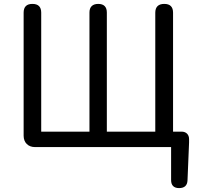

<svg xmlns="http://www.w3.org/2000/svg" viewBox="-20 -753 1016 983"><path d="M101 -366V-58C101 -23 124 0 159 0H478H856V169C856 196 870 210 897 210C924 210 939 197 940 170L948 -23V-41C948 -64 933 -79 910 -79H866V-688C866 -718 851 -733 821 -733C791 -733 775 -718 775 -688V-79H527V-689C527 -718 512 -733 483 -733C454 -733 438 -718 438 -689V-79H191V-688C191 -718 176 -733 146 -733C116 -733 101 -718 101 -688Z"/></svg>

Font: GenSenRounded2 TW R
Style: Regular
Weight: 400
Version: Version 2.100;PS 2.1;hotconv 16.6.51;makeotf.lib2.5.65220 DE